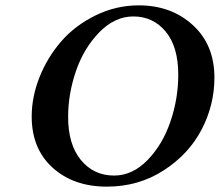

<svg xmlns="http://www.w3.org/2000/svg" viewBox="-20 -678 813 710"><path d="M473.1 -617.2Q404.3 -617.2 347.2 -558.6Q290 -500 261 -415.5Q231.9 -331.1 231.9 -245.1Q231.9 -144 279.1 -86.4Q326.2 -28.8 401.9 -28.8Q469.7 -28.8 525.4 -85.9Q581.1 -143.1 610.1 -228Q639.2 -313 639.2 -401.9Q639.2 -504.9 592.8 -561Q546.4 -617.2 473.1 -617.2ZM375 12.2Q252 12.2 174.6 -57.9Q97.2 -127.9 97.2 -247.1Q97.2 -320.3 126.5 -393.6Q155.8 -466.8 206.8 -525.4Q257.8 -584 333.5 -621.1Q409.2 -658.2 493.2 -658.2Q613.3 -658.2 693.1 -585.2Q772.9 -512.2 772.9 -391.1Q772.9 -290 725.6 -199Q678.2 -107.9 585.2 -47.9Q492.2 12.2 375 12.2Z"/></svg>

Font: Linux Libertine
Style: Semibold Italic
Weight: 600
Italic angle: -11.5°
Designer: Philipp H. Poll
Foundry: Philipp H. Poll
Version: Version 5.1.2 ; ttfautohint (v0.9)